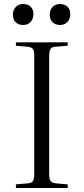

<svg xmlns="http://www.w3.org/2000/svg" viewBox="-20 -933 415 953"><path d="M59 0V-18L119 -23Q138 -25 144 -35Q150 -45 150 -72V-653Q150 -679 143.5 -689Q137 -699 117 -701L59 -706V-723H316V-706L255 -701Q237 -700 230.5 -689.5Q224 -679 224 -651V-69Q224 -45 231 -35Q238 -25 257 -23L316 -18V0ZM278 -809Q254 -809 240.5 -823Q227 -837 227 -860Q227 -883 240.5 -898Q254 -913 278 -913Q301 -913 315 -899.5Q329 -886 329 -863Q329 -840 315 -824.5Q301 -809 278 -809ZM95 -809Q71 -809 57.5 -823Q44 -837 44 -860Q44 -883 58 -898Q72 -913 95 -913Q119 -913 132.5 -899.5Q146 -886 146 -863Q146 -840 132.5 -824.5Q119 -809 95 -809Z"/></svg>

Font: Literata 60pt Light
Style: Regular
Weight: 300
Designer: Latin by Veronika Burian and Jose Scaglione. Greek by Irene Vlachou. Cyrillic by Vera Evstafieva.
Foundry: TypeTogether
Version: Version 3.103;gftools[0.9.29]